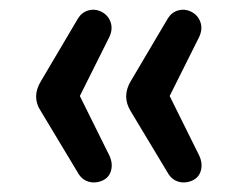

<svg xmlns="http://www.w3.org/2000/svg" viewBox="-20 -468 498 404"><path d="M193 -87Q180 -82 167 -85.5Q154 -89 146 -101L66 -234Q46 -264 66 -297L144 -429Q152 -442 165.5 -446Q179 -450 192 -444Q207 -437 212.5 -422Q218 -407 210 -390L148 -266L210 -141Q218 -124 213.5 -108.5Q209 -93 193 -87ZM382 -87Q369 -82 356 -85.5Q343 -89 335 -101L255 -234Q236 -265 255 -297L333 -429Q341 -442 354.5 -446Q368 -450 381 -444Q396 -437 401.5 -422Q407 -407 399 -390L337 -266L399 -141Q407 -124 402.5 -108.5Q398 -93 382 -87Z"/></svg>

Font: Chiron GoRound TC
Style: Regular
Weight: 400
Designer: Ryoko NISHIZUKA 西塚涼子 (kana, bopomofo & ideographs); Paul D. Hunt (Latin, Greek & Cyrillic); Sandoll Communications 산돌커뮤니
Foundry: Adobe
Version: Version 1.000;hotconv 1.1.1;makeotfexe 2.6.0